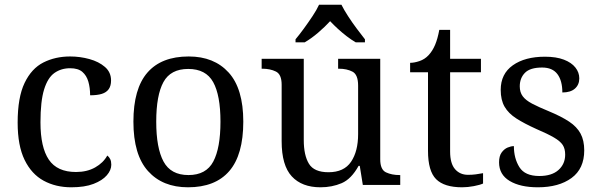

<svg xmlns="http://www.w3.org/2000/svg" viewBox="-20 -786 2547 816"><path d="M283 10Q217 10 165.5 -18Q114 -46 84.5 -106.5Q55 -167 55 -265Q55 -372 84.5 -433.5Q114 -495 164.5 -520.5Q215 -546 278 -546Q320 -546 360 -535Q400 -524 426 -501.5Q452 -479 452 -444Q452 -421 442 -407Q432 -393 412.5 -387Q393 -381 363 -381Q363 -413 355.5 -439Q348 -465 330 -480.5Q312 -496 278 -496Q240 -496 211.5 -476Q183 -456 167.5 -406Q152 -356 152 -266Q152 -160 187.5 -107.5Q223 -55 303 -55Q350 -55 384.5 -74.5Q419 -94 436 -125Q444 -119 448.5 -109.5Q453 -100 453 -86Q453 -63 434 -41Q415 -19 377.5 -4.5Q340 10 283 10Z M779 10Q671 10 609 -59Q547 -128 547 -269Q547 -409 606.5 -477.5Q666 -546 782 -546Q890 -546 952 -477.5Q1014 -409 1014 -269Q1014 -128 954.5 -59Q895 10 779 10ZM781 -42Q856 -42 886.5 -99.5Q917 -157 917 -269Q917 -381 886 -437Q855 -493 780 -493Q705 -493 674.5 -437Q644 -381 644 -269Q644 -157 675 -99.5Q706 -42 781 -42Z M1342 10Q1263 10 1220 -36.5Q1177 -83 1177 -186V-426Q1177 -470 1152.5 -482Q1128 -494 1095 -494H1092V-536H1271V-191Q1271 -126 1293 -90Q1315 -54 1376 -54Q1442 -54 1472 -98.5Q1502 -143 1502 -216V-422Q1502 -469 1478 -481.5Q1454 -494 1420 -494H1417V-536H1596V-109Q1596 -65 1620.5 -53.5Q1645 -42 1678 -42H1681V0H1522L1509 -81H1504Q1473 -25 1432 -7.5Q1391 10 1342 10ZM1236 -619Q1252 -638 1271 -664Q1290 -690 1308 -717Q1326 -744 1336 -766H1431Q1442 -744 1459.5 -717Q1477 -690 1496.5 -664Q1516 -638 1531 -619V-606H1492Q1473 -617 1453.5 -632Q1434 -647 1416 -663.5Q1398 -680 1383 -696Q1361 -672 1332.5 -647.5Q1304 -623 1275 -606H1236Z M1944 10Q1868 10 1833.5 -24.5Q1799 -59 1799 -145V-479H1723V-519Q1741 -519 1763 -526.5Q1785 -534 1801 -551Q1818 -569 1829 -595Q1840 -621 1847 -659H1893V-536H2024V-479H1893V-142Q1893 -91 1914 -67Q1935 -43 1969 -43Q1987 -43 2002 -45Q2017 -47 2033 -50V-6Q2020 0 1994 5Q1968 10 1944 10Z M2266 10Q2191 10 2146 -17Q2101 -44 2101 -96Q2101 -123 2112 -138Q2123 -153 2137.5 -159Q2152 -165 2164 -165Q2164 -113 2187.5 -75.5Q2211 -38 2272 -38Q2325 -38 2353.5 -63.5Q2382 -89 2382 -129Q2382 -154 2371.5 -170Q2361 -186 2334.5 -201.5Q2308 -217 2259 -238Q2208 -261 2174.5 -282.5Q2141 -304 2124.5 -332.5Q2108 -361 2108 -404Q2108 -472 2159.5 -508.5Q2211 -545 2296 -545Q2344 -545 2376.5 -532.5Q2409 -520 2425.5 -499Q2442 -478 2442 -453Q2442 -426 2423.5 -409.5Q2405 -393 2370 -393Q2370 -443 2349 -471Q2328 -499 2284 -499Q2233 -499 2211 -476.5Q2189 -454 2189 -419Q2189 -394 2201.5 -377Q2214 -360 2241.5 -345.5Q2269 -331 2313 -313Q2366 -291 2399 -269Q2432 -247 2447.5 -218Q2463 -189 2463 -147Q2463 -69 2409 -29.5Q2355 10 2266 10Z"/></svg>

Font: Noto Serif Khojki
Style: Regular
Weight: 400
Designer: Juan Bruce
Version: Version 2.002